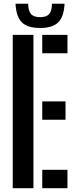

<svg xmlns="http://www.w3.org/2000/svg" viewBox="-20 -982 394 1002"><path d="M46.5 0V-800H154.5V0ZM200.5 0V-96H332V0ZM200.5 -357V-453H322V-357ZM200.5 -704V-800H332V-704ZM189 -836Q124 -836 94.2 -865.2Q64.5 -894.5 61 -962.5H127Q127.5 -925 141.8 -908.8Q156 -892.5 189 -892.5Q222.5 -892.5 236.8 -908.8Q251 -925 251 -962.5H317Q313.5 -894.5 283.8 -865.2Q254 -836 189 -836Z"/></svg>

Font: Big Shoulders Stencil Display Thin
Style: Bold
Weight: 700
Version: Version 2.001